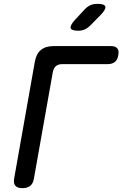

<svg xmlns="http://www.w3.org/2000/svg" viewBox="-20 -970 640 1000"><path d="M96 10Q71 10 60 -2.5Q49 -15 54 -42L161 -646Q168 -689 192.5 -709.5Q217 -730 260 -730H558Q581 -730 591 -718Q601 -706 596 -683Q593 -660 579 -648Q565 -636 541 -636H304Q283 -636 271 -625.5Q259 -615 255 -594L157 -42Q153 -15 138 -2.5Q123 10 96 10ZM388 -810Q352 -810 348 -823.5Q344 -837 370 -866L421 -921Q436 -937 452 -943.5Q468 -950 488 -950Q524 -950 528.5 -936Q533 -922 505 -893L450 -837Q436 -823 421 -816.5Q406 -810 388 -810Z"/></svg>

Font: Maple Mono NL Medium
Style: Italic
Weight: 500
Italic angle: -10°
Monospace: yes
Designer: subframe7536
Version: Version 7.000